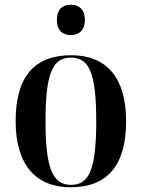

<svg xmlns="http://www.w3.org/2000/svg" viewBox="-20 -780 598 810"><path d="M279 -632C312 -632 338 -651 338 -696C338 -742 312 -760 279 -760C245 -760 220 -742 220 -696C220 -651 245 -632 279 -632ZM278 10C432 10 512 -81 512 -269C512 -456 426 -547 281 -547C125 -547 46 -457 46 -269C46 -81 134 10 278 10ZM280 0C202 0 172 -70 172 -269C172 -468 201 -537 279 -537C358 -537 386 -468 386 -269C386 -70 358 0 280 0Z"/></svg>

Font: Noto Serif Display SemiCondensed SemiBold
Style: Regular
Weight: 600
Width: 4
Designer: Monotype Design Team
Foundry: Monotype Imaging Inc.
Version: Version 2.009